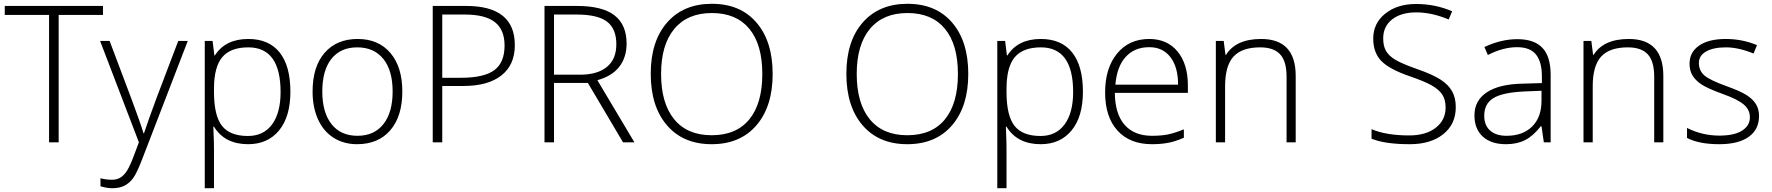

<svg xmlns="http://www.w3.org/2000/svg" viewBox="-20 -745 9275 1005"><path d="M287.1 0H236.8V-667H4.9V-713.9H519V-667H287.1Z M503.9 -530.8H553.7L666 -232.9Q717.3 -95.7 731 -47.9H733.9Q754.4 -110.8 800.8 -235.8L913.1 -530.8H962.9L725.1 85.9Q696.3 161.1 676.8 187.5Q657.2 213.9 631.1 227.1Q605 240.2 567.9 240.2Q540 240.2 505.9 230V188Q534.2 195.8 566.9 195.8Q591.8 195.8 610.8 184.1Q629.9 172.4 645.3 147.7Q660.6 123 680.9 69.6Q701.2 16.1 707 0Z M1278.8 9.8Q1156.2 9.8 1100.1 -82H1096.7L1098.1 -41Q1100.1 -4.9 1100.1 38.1V240.2H1051.8V-530.8H1092.8L1102.1 -455.1H1105Q1159.7 -541 1279.8 -541Q1387.2 -541 1443.6 -470.5Q1500 -399.9 1500 -265.1Q1500 -134.3 1440.7 -62.3Q1381.3 9.8 1278.8 9.8ZM1277.8 -33.2Q1359.4 -33.2 1404.1 -93.8Q1448.7 -154.3 1448.7 -263.2Q1448.7 -497.1 1279.8 -497.1Q1187 -497.1 1143.6 -446Q1100.1 -395 1100.1 -279.8V-264.2Q1100.1 -139.6 1141.8 -86.4Q1183.6 -33.2 1277.8 -33.2Z M2085.9 -266.1Q2085.9 -136.2 2022.9 -63.2Q1960 9.8 1849.1 9.8Q1779.3 9.8 1726.1 -23.9Q1672.9 -57.6 1644.5 -120.6Q1616.2 -183.6 1616.2 -266.1Q1616.2 -396 1679.2 -468.5Q1742.2 -541 1852.1 -541Q1961.4 -541 2023.7 -467.5Q2085.9 -394 2085.9 -266.1ZM1667 -266.1Q1667 -156.7 1715.1 -95.5Q1763.2 -34.2 1851.1 -34.2Q1939 -34.2 1987.1 -95.5Q2035.2 -156.7 2035.2 -266.1Q2035.2 -376 1986.6 -436.5Q1938 -497.1 1850.1 -497.1Q1762.2 -497.1 1714.6 -436.8Q1667 -376.5 1667 -266.1Z M2674.8 -508.8Q2674.8 -405.3 2604.5 -350.1Q2534.2 -294.9 2405.3 -294.9H2294.9V0H2245.1V-713.9H2419.9Q2674.8 -713.9 2674.8 -508.8ZM2294.9 -337.9H2393.1Q2513.7 -337.9 2567.4 -377.7Q2621.1 -417.5 2621.1 -506.8Q2621.1 -589.4 2570.3 -629.2Q2519.5 -668.9 2413.1 -668.9H2294.9Z M2879.9 -311V0H2830.1V-713.9H3000Q3132.8 -713.9 3196.3 -664.8Q3259.8 -615.7 3259.8 -517.1Q3259.8 -445.3 3221.9 -396Q3184.1 -346.7 3106.9 -325.2L3300.8 0H3241.2L3057.1 -311ZM2879.9 -354H3016.1Q3106.4 -354 3156.2 -394.3Q3206.1 -434.6 3206.1 -513.2Q3206.1 -594.7 3157.2 -631.8Q3108.4 -668.9 2998 -668.9H2879.9Z M4024.4 -357.9Q4024.4 -188 3939.5 -89.1Q3854.5 9.8 3705.1 9.8Q3556.2 9.8 3471.2 -89.1Q3386.2 -188 3386.2 -358.9Q3386.2 -529.3 3471.9 -627.2Q3557.6 -725.1 3706.1 -725.1Q3855.5 -725.1 3939.9 -626.7Q4024.4 -528.3 4024.4 -357.9ZM3440.4 -357.9Q3440.4 -204.6 3508.8 -120.8Q3577.1 -37.1 3705.1 -37.1Q3834 -37.1 3902.1 -120.1Q3970.2 -203.1 3970.2 -357.9Q3970.2 -512.2 3902.1 -594.5Q3834 -676.8 3706.1 -676.8Q3578.6 -676.8 3509.5 -593.8Q3440.4 -510.7 3440.4 -357.9Z M5048.3 -357.9Q5048.3 -188 4963.4 -89.1Q4878.4 9.8 4729 9.8Q4580.1 9.8 4495.1 -89.1Q4410.2 -188 4410.2 -358.9Q4410.2 -529.3 4495.8 -627.2Q4581.5 -725.1 4730 -725.1Q4879.4 -725.1 4963.9 -626.7Q5048.3 -528.3 5048.3 -357.9ZM4464.4 -357.9Q4464.4 -204.6 4532.7 -120.8Q4601.1 -37.1 4729 -37.1Q4857.9 -37.1 4926 -120.1Q4994.1 -203.1 4994.1 -357.9Q4994.1 -512.2 4926 -594.5Q4857.9 -676.8 4730 -676.8Q4602.5 -676.8 4533.4 -593.8Q4464.4 -510.7 4464.4 -357.9Z M5427.2 9.8Q5304.7 9.8 5248.5 -82H5245.1L5246.6 -41Q5248.5 -4.9 5248.5 38.1V240.2H5200.2V-530.8H5241.2L5250.5 -455.1H5253.4Q5308.1 -541 5428.2 -541Q5535.6 -541 5592 -470.5Q5648.4 -399.9 5648.4 -265.1Q5648.4 -134.3 5589.1 -62.3Q5529.8 9.8 5427.2 9.8ZM5426.3 -33.2Q5507.8 -33.2 5552.5 -93.8Q5597.2 -154.3 5597.2 -263.2Q5597.2 -497.1 5428.2 -497.1Q5335.4 -497.1 5292 -446Q5248.5 -395 5248.5 -279.8V-264.2Q5248.5 -139.6 5290.3 -86.4Q5332 -33.2 5426.3 -33.2Z M6009.8 9.8Q5894 9.8 5829.3 -61.5Q5764.6 -132.8 5764.6 -261.2Q5764.6 -388.2 5827.1 -464.6Q5889.6 -541 5995.6 -541Q6089.4 -541 6143.6 -475.6Q6197.8 -410.2 6197.8 -297.9V-258.8H5815.4Q5816.4 -149.4 5866.5 -91.8Q5916.5 -34.2 6009.8 -34.2Q6055.2 -34.2 6089.6 -40.5Q6124 -46.9 6176.8 -67.9V-23.9Q6131.8 -4.4 6093.8 2.7Q6055.7 9.8 6009.8 9.8ZM5995.6 -498Q5918.9 -498 5872.6 -447.5Q5826.2 -397 5818.4 -301.8H6146.5Q6146.5 -394 6106.4 -446Q6066.4 -498 5995.6 -498Z M6714.4 0V-344.2Q6714.4 -424.3 6680.7 -460.7Q6647 -497.1 6576.2 -497.1Q6481 -497.1 6436.8 -449Q6392.6 -400.9 6392.6 -293V0H6344.2V-530.8H6385.3L6394.5 -458H6397.5Q6449.2 -541 6581.5 -541Q6762.2 -541 6762.2 -347.2V0Z M7600.1 -184.1Q7600.1 -94.7 7534.4 -42.5Q7468.8 9.8 7359.9 9.8Q7229 9.8 7159.2 -19V-68.8Q7236.3 -36.1 7356 -36.1Q7443.8 -36.1 7495.4 -76.4Q7546.9 -116.7 7546.9 -182.1Q7546.9 -222.7 7529.8 -249.3Q7512.7 -275.9 7474.1 -297.9Q7435.5 -319.8 7360.8 -345.2Q7251.5 -382.8 7209.7 -426.5Q7168 -470.2 7168 -543Q7168 -623 7230.7 -673.6Q7293.5 -724.1 7392.1 -724.1Q7492.7 -724.1 7581.1 -686L7563 -643.1Q7474.1 -680.2 7393.1 -680.2Q7314 -680.2 7267.1 -643.6Q7220.2 -606.9 7220.2 -543.9Q7220.2 -504.4 7234.6 -479Q7249 -453.6 7281.7 -433.3Q7314.5 -413.1 7394 -384.8Q7477.5 -356 7519.5 -328.9Q7561.5 -301.8 7580.8 -267.3Q7600.1 -232.9 7600.1 -184.1Z M8061 0 8048.8 -84H8044.9Q8004.9 -32.7 7962.6 -11.5Q7920.4 9.8 7862.8 9.8Q7784.7 9.8 7741.2 -30.3Q7697.8 -70.3 7697.8 -141.1Q7697.8 -218.8 7762.5 -261.7Q7827.1 -304.7 7949.7 -307.1L8050.8 -310.1V-345.2Q8050.8 -420.9 8020 -459.5Q7989.3 -498 7920.9 -498Q7847.2 -498 7768.1 -457L7750 -499Q7837.4 -540 7922.9 -540Q8010.3 -540 8053.5 -494.6Q8096.7 -449.2 8096.7 -353V0ZM7865.7 -34.2Q7950.7 -34.2 7999.8 -82.8Q8048.8 -131.3 8048.8 -217.8V-270L7956.1 -266.1Q7844.2 -260.7 7796.6 -231.2Q7749 -201.7 7749 -139.2Q7749 -89.4 7779.5 -61.8Q7810.1 -34.2 7865.7 -34.2Z M8638.7 0V-344.2Q8638.7 -424.3 8605 -460.7Q8571.3 -497.1 8500.5 -497.1Q8405.3 -497.1 8361.1 -449Q8316.9 -400.9 8316.9 -293V0H8268.6V-530.8H8309.6L8318.8 -458H8321.8Q8373.5 -541 8505.9 -541Q8686.5 -541 8686.5 -347.2V0Z M9187.5 -138.2Q9187.5 -66.9 9133.3 -28.6Q9079.1 9.8 8979.5 9.8Q8873 9.8 8810.5 -22.9V-75.2Q8890.6 -35.2 8979.5 -35.2Q9058.1 -35.2 9098.9 -61.3Q9139.6 -87.4 9139.6 -130.9Q9139.6 -170.9 9107.2 -198.2Q9074.7 -225.6 9000.5 -252Q8920.9 -280.8 8888.7 -301.5Q8856.4 -322.3 8840.1 -348.4Q8823.7 -374.5 8823.7 -412.1Q8823.7 -471.7 8873.8 -506.3Q8923.8 -541 9013.7 -541Q9099.6 -541 9176.8 -508.8L9158.7 -464.8Q9080.6 -497.1 9013.7 -497.1Q8948.7 -497.1 8910.6 -475.6Q8872.6 -454.1 8872.6 -416Q8872.6 -374.5 8902.1 -349.6Q8931.6 -324.7 9017.6 -293.9Q9089.4 -268.1 9122.1 -247.3Q9154.8 -226.6 9171.1 -200.2Q9187.5 -173.8 9187.5 -138.2Z"/></svg>

Font: TypoPRO Open Sans
Style: Regular
Weight: 300
Foundry: Ascender Corporation
Version: Version 1.10